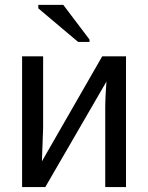

<svg xmlns="http://www.w3.org/2000/svg" viewBox="-20 -756 599 776"><path d="M154.3 -528.3H69.3V0H163.1L410.2 -426.3C409.2 -416.2 408.1 -399.3 407 -375.5C405.8 -351.7 405.3 -334 405.3 -322.3V0H489.3V-528.3H393.1L149.4 -104L154.3 -239.3ZM295.9 -586.4H341.8V-596.2L235.8 -736.3H134.8V-722.2Z"/></svg>

Font: Arimo
Style: Regular
Weight: 400
Designer: Steve Matteson
Foundry: Monotype Imaging Inc.
Version: Version 1.32